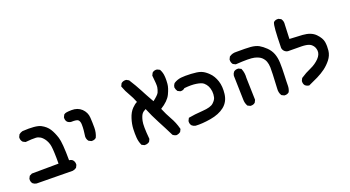

<svg xmlns="http://www.w3.org/2000/svg" viewBox="-48 -1043 3096 1697"><g transform="rotate(-20 1500.0 -194.5)"><path d="M422.9 117.2 85.9 113.3H85.4H85Q66.4 110.8 52.2 99.1L51.8 98.6L51.3 98.1Q36.6 81.5 39.1 54.7V52.7L40 51.3L49.8 31.7L51.3 28.8L54.2 27.3L73.7 17.6L75.7 16.6H78.1L327.1 14.6Q327.6 -14.2 327.1 -39.3Q326.7 -64.5 325.9 -85.2Q325.2 -106 323.7 -122.8Q322.3 -139.6 320.3 -151.9Q318.4 -164.1 315.9 -171.9Q302.7 -214.4 275.4 -241.2Q266.6 -250 256.8 -255.9Q247.1 -261.7 237.3 -264.9Q227.5 -268.1 216.8 -268.6Q181.6 -270.5 122.1 -264.6H119.1L116.7 -265.6L97.2 -275.4L95.7 -276.4L94.2 -277.8Q77.6 -296.4 80.1 -322.3V-324.2L81.1 -325.7L90.8 -345.2L91.8 -347.2L93.3 -348.1Q106.9 -359.4 124.5 -363.8L125.5 -364.3H126.5Q252.9 -372.1 298.3 -348.6Q343.8 -324.7 367.7 -287.6Q390.6 -251.5 407.7 -198.2Q424.3 -146.5 424.8 18.6Q443.4 19.5 456.5 30.8L457 31.2L457.5 31.7Q474.1 50.3 471.7 77.1V79.1L470.7 80.6L460.9 100.1L460 102.1L458 103.5Q442.4 114.7 423.8 117.2H423.3Z M666.5 -74.2 647 -84 645 -85 643.6 -86.9Q629.9 -105 629.9 -127.9V-128.4V-129.4Q633.8 -156.2 636.7 -184.6Q639.6 -212.4 638.7 -241.7Q637.7 -268.6 625 -282.7Q612.8 -295.9 559.1 -293.9H558.1H557.6Q548.3 -294.9 540 -298.6Q531.7 -302.2 524.9 -308.1L524.4 -308.6L523.9 -309.1Q509.3 -325.7 511.7 -351.6V-353.5L512.7 -355L522.5 -374.5L523.4 -376.5L524.9 -377.4Q533.7 -384.8 550.3 -387.5Q566.9 -390.1 596.2 -390.6Q653.3 -391.6 690.4 -356.9Q708.5 -339.4 718.8 -317.9Q729 -296.4 730.5 -271Q733.4 -224.1 733.4 -176.8Q733.4 -127.9 714.8 -88.4L713.9 -86.9L712.4 -85.4Q695.8 -70.8 669.9 -73.2H668Z M1394.5 134.8Q1388.2 133.8 1382.6 132.1Q1377 130.4 1371.8 127.4Q1366.7 124.5 1361.8 120.6L1360.4 119.6L1359.4 117.7Q1322.3 42.5 1282.7 -31.7Q1245.6 -101.6 1215.3 -175.3Q1189.5 -163.1 1177.7 -147Q1174.3 -142.6 1171.1 -136.5Q1168 -130.4 1165 -122.6Q1162.1 -114.7 1159.2 -105.5Q1156.2 -96.2 1154.3 -85.9Q1144.5 -43.5 1156.2 81.1V84L1155.3 86.4L1145.5 106L1144.5 107.9L1142.6 109.4Q1136.2 113.8 1129.2 116.7Q1122.1 119.6 1114.5 120.6Q1106.9 121.6 1098.6 121.1H1096.7L1095.2 120.1L1075.7 110.4L1072.8 108.9L1071.3 105.5Q1056.6 72.8 1053.7 35.6Q1050.8 -1 1052.7 -46.4Q1054.7 -92.8 1070.8 -142.6Q1086.9 -193.8 1117.2 -224.6Q1129.4 -237.3 1141.4 -246.3Q1153.3 -255.4 1165 -260.7Q1156.2 -283.7 1146 -304.7Q1135.7 -325.7 1124.5 -344.7Q1098.6 -387.2 1082.5 -433.1L1081.1 -437L1083 -440.9L1092.8 -460.4L1093.8 -462.4L1095.2 -463.9Q1114.3 -479 1139.6 -476.6H1141.6L1143.6 -475.6L1163.1 -464.8L1165 -463.4L1166.5 -461.4Q1205.6 -400.4 1239.7 -335.4Q1245.6 -323.7 1252 -311.8Q1258.3 -299.8 1264.9 -287.8Q1271.5 -275.9 1278.1 -263.9Q1284.7 -252 1291.3 -240.2Q1297.9 -228.5 1304.7 -216.8Q1355 -255.4 1364.3 -275.4Q1374.5 -298.8 1378.2 -321.8Q1381.8 -344.7 1372.1 -429.7L1371.6 -432.6L1373 -435.1L1382.8 -454.6L1383.8 -456.1L1384.8 -457.5Q1393.6 -465.3 1404.5 -468.3Q1415.5 -471.2 1428.2 -469.7L1429.7 -469.2L1431.2 -468.8L1450.7 -459L1453.6 -457.5L1455.1 -454.6Q1471.7 -423.8 1473.6 -388.2Q1474.1 -381.3 1474.4 -374.5Q1474.6 -367.7 1474.6 -360.8Q1474.6 -354 1474.4 -346.9Q1474.1 -339.8 1473.6 -332.8Q1473.1 -325.7 1472.7 -318.4Q1469.7 -281.7 1443.8 -227.5Q1418.9 -175.3 1345.2 -129.9Q1369.1 -72.3 1397 -23.4Q1428.2 30.3 1443.8 91.3L1444.8 94.7L1443.4 98.1L1433.6 117.7L1432.6 119.6L1430.7 121.1Q1415 132.3 1396.5 134.8H1395.5Z M1580.1 114.3Q1562 110.8 1548.3 99.1L1547.9 98.6L1547.4 98.1Q1532.7 81.5 1535.2 55.7V53.7L1536.1 52.2L1545.9 32.7L1547.9 28.3L1552.7 27.3Q1602.1 17.6 1683.6 12.2Q1760.7 7.3 1787.1 -18.1Q1814.5 -43 1819.3 -67.4Q1825.2 -93.3 1822.3 -121.1Q1819.3 -148.4 1808.6 -170.4Q1797.9 -191.9 1778.8 -208.5Q1760.3 -224.1 1713.6 -231.4Q1667 -238.8 1600.6 -231.9Q1584 -215.8 1559.6 -217.8H1557.6L1556.2 -218.8L1536.6 -228.5L1534.7 -229.5L1533.2 -231.4Q1522 -247.6 1519.5 -267.6V-268.6V-269.5Q1522 -288.1 1533.7 -302.2L1534.2 -303.2L1535.6 -304.2Q1566.9 -324.7 1604.5 -329.1Q1640.1 -333 1698.2 -330.1Q1727.5 -328.6 1750 -325.2Q1772.5 -321.8 1788.6 -315.9Q1793 -314 1797.9 -312Q1802.7 -310.1 1807.4 -307.4Q1812 -304.7 1816.9 -301.8Q1821.8 -298.8 1826.4 -295.4Q1831.1 -292 1835.9 -288.1Q1840.8 -284.2 1845.7 -279.8Q1850.6 -275.4 1855.5 -270.5Q1873 -253.9 1886 -231.9Q1898.9 -210 1907.7 -183.6Q1924.8 -130.9 1916.5 -62Q1907.7 9.3 1856 50.3Q1805.7 90.3 1722.7 104.5Q1641.1 118.2 1581.5 114.3H1580.6Z M2406.7 129.9 2387.2 120.1 2384.8 118.7 2383.3 116.2Q2366.2 88.4 2370.1 49.8Q2378.9 -111.3 2377.4 -144.5Q2376 -176.8 2367.7 -199.7Q2359.9 -222.2 2338.9 -242.7Q2328.6 -252.4 2312.7 -260Q2296.9 -267.6 2274.9 -272.9Q2230.5 -283.2 2102.1 -274.4H2099.6L2097.2 -275.4L2077.6 -285.2L2075.7 -286.1L2074.2 -288.1Q2060.1 -306.6 2062.5 -332V-334L2063.5 -335.4L2073.2 -355L2074.2 -357.4L2076.7 -358.4Q2104.5 -377.9 2140.6 -376Q2231.9 -377 2275.4 -373.5Q2297.4 -371.6 2316.2 -366.7Q2335 -361.8 2350.6 -353.5Q2379.9 -336.9 2410.2 -307.6Q2425.3 -293 2436.8 -275.9Q2448.2 -258.8 2455.6 -239.7Q2459 -230.5 2461.9 -220.2Q2464.8 -210 2466.8 -199.2Q2468.8 -188.5 2470 -177Q2471.2 -165.5 2471.7 -153.3Q2473.6 -105.5 2470.7 -37.6Q2469.2 -3.9 2468.5 20Q2467.8 43.9 2467.8 58.6Q2467.8 74.2 2464.6 88.6Q2461.4 103 2455.1 115.7L2454.1 117.7L2452.6 118.7Q2436 133.3 2410.2 130.9H2408.2ZM2093.3 114.3 2073.7 104.5 2070.8 103 2069.3 100.1Q2062 86.4 2058.3 71.5Q2054.7 56.6 2054.7 40.5Q2054.7 10.7 2048.8 -184.1V-185.1V-185.5Q2051.3 -204.1 2063 -218.3L2063.5 -218.8L2064 -219.2Q2068.4 -223.1 2073.2 -225.6Q2078.1 -228 2083.5 -229.5Q2088.9 -231 2094.5 -231.4Q2100.1 -231.9 2106.4 -231.4H2108.4L2109.9 -230.5L2129.4 -220.7L2132.8 -219.2L2133.8 -215.8Q2150.4 -176.8 2146.5 -129.4L2152.3 75.7V78.1L2151.4 80.6L2141.6 100.1L2140.6 102.1L2139.2 103Q2130.9 110.4 2120.1 113.3Q2109.4 116.2 2096.7 115.2H2094.7Z M2643.6 123Q2625 120.6 2610.8 108.9L2610.4 108.4L2609.9 107.9Q2602.5 99.6 2599.6 88.9Q2596.7 78.1 2597.7 65.4V63.5L2598.6 62L2608.4 42.5L2609.4 40L2611.8 38.6Q2657.2 7.8 2707.5 -13.7Q2754.9 -34.7 2790 -70.3Q2822.8 -104.5 2820.3 -140.1Q2818.8 -158.2 2812 -173.1Q2805.2 -188 2792 -199.7Q2784.2 -207.5 2771.5 -212.9Q2758.8 -218.3 2741 -221.2Q2723.1 -224.1 2700.7 -224.6Q2630.9 -225.6 2574.2 -225.6H2573.7H2573.2Q2554.2 -228 2541 -241.2Q2527.8 -254.4 2525.4 -273.4V-273.9V-274.4Q2527.3 -380.9 2531.5 -436.3Q2535.6 -491.7 2543.9 -508.3L2544.9 -510.3L2546.4 -511.2Q2563 -525.9 2588.9 -523.4H2590.8L2592.3 -522.5L2611.8 -512.7L2613.8 -511.7L2615.2 -509.3Q2631.3 -486.8 2627 -456.1L2621.6 -322.8Q2675.8 -320.8 2743.7 -316.4Q2821.8 -311 2862.3 -269.5Q2902.8 -228 2909.2 -188Q2915 -149.4 2910.2 -107.4Q2904.8 -63.5 2876 -26.9Q2847.7 8.8 2812.5 35.2Q2777.3 61 2734.9 82Q2692.4 102.5 2648.4 122.1L2646 123.5Z"/></g></svg>

Font: NaikaiFont
Style: Bold
Weight: 700
Version: Version 1.89